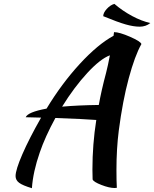

<svg xmlns="http://www.w3.org/2000/svg" viewBox="-20 -903 802 999"><path d="M146 76.2Q98.1 62 79.6 48.1Q61 34.2 61 13.2Q61 -19 96.4 -100.6Q131.8 -182.1 193.8 -291Q125.5 -293 113.8 -293Q124.5 -319.8 222.2 -337.9Q300.8 -467.8 394.8 -570.1Q488.8 -672.4 570.8 -716.8Q571.3 -720.2 571.8 -724.6Q572.3 -729 572.8 -731.7Q573.2 -734.4 573.2 -735.8Q601.1 -735.8 656.5 -711.7Q711.9 -687.5 715.8 -673.8Q681.6 -613.3 649.9 -495.8Q618.2 -378.4 598.1 -224.1Q585.9 -128.9 585.9 -19Q585.9 41 587.9 74.2Q585 75.2 576.2 75.2Q548.3 75.2 507.6 59.3Q466.8 43.5 461.9 30.8Q460.9 13.7 460.9 -21Q460.9 -151.9 481 -278.8Q417 -283.7 268.1 -289.1Q214.4 -190.4 187 -109.9Q151.9 -9.3 146 76.2ZM532.2 -524.9Q541.5 -561 551.8 -615.2Q502 -596.7 434.1 -523.2Q366.2 -449.7 303.2 -348.1Q387.2 -355.5 494.1 -356.9Q506.8 -429.7 532.2 -524.9ZM575.2 -882.8Q617.2 -846.7 667.2 -819.8Q717.3 -793 762.2 -783.2Q738.8 -764.2 707 -764.2Q675.3 -764.2 634 -775.9Q592.8 -787.6 517.1 -818.8Q517.1 -836.4 535.6 -856.7Q554.2 -877 575.2 -882.8Z"/></svg>

Font: Kaushan Script
Style: Regular
Weight: 400
Designer: Pablo Impallari
Foundry: Pablo Impallari
Version: Version 1.002